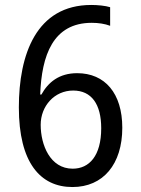

<svg xmlns="http://www.w3.org/2000/svg" viewBox="-20 -744 570 774"><path d="M272 10C396 10 473 -82 473 -229C473 -368 403 -449 291 -449C218 -449 174 -412 147 -363H142C148 -520 193 -652 350 -652C377 -652 403 -648 424 -640V-715C405 -721 373 -724 348 -724C126 -724 56 -524 56 -311C56 -89 142 10 272 10ZM273 -64C182 -64 144 -160 144 -241C144 -316 199 -379 275 -379C349 -379 388 -324 388 -227C388 -116 340 -64 273 -64Z"/></svg>

Font: Noto Sans Mono Condensed
Style: Regular
Weight: 400
Width: 3
Designer: Monotype Design Team
Foundry: Monotype Imaging Inc.
Version: Version 2.014